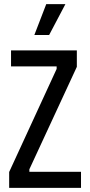

<svg xmlns="http://www.w3.org/2000/svg" viewBox="-20 -902 433 922"><path d="M24 0V-76L252 -571V-583H33V-660H349V-581L121 -89V-77H369V0ZM216 -734H145L202 -882H294Z"/></svg>

Font: Bricolage Grotesque 10pt Condensed
Style: Regular
Weight: 400
Width: 3
Designer: Mathieu Triay
Foundry: Atelier Triay
Version: Version 1.000; ttfautohint (v1.8.4.7-5d5b);gftools[0.9.29]